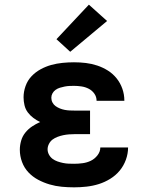

<svg xmlns="http://www.w3.org/2000/svg" viewBox="-20 -795 640 823"><path d="M298 8Q271 8 244.5 5.5Q218 3 192.5 -4.5Q167 -12 143.5 -24.5Q120 -37 102 -56Q84 -75 74.5 -100.5Q65 -126 65 -153Q65 -172 70.5 -191.5Q76 -211 88.5 -226.5Q101 -242 117.5 -253Q134 -264 152 -272Q137 -279 123 -289.5Q109 -300 99 -313.5Q89 -327 85 -344Q81 -361 81 -378Q81 -402 89.5 -426Q98 -450 115 -468Q132 -486 154 -498Q176 -510 199.5 -516.5Q223 -523 248 -525.5Q273 -528 297 -528Q323 -528 348 -525Q373 -522 397 -514Q421 -506 442.5 -492.5Q464 -479 480 -459Q496 -439 504.5 -414.5Q513 -390 513 -365Q513 -364 513 -363.5Q513 -363 513 -363H394Q394 -363 394 -363Q394 -363 394 -363Q394 -380 384.5 -393.5Q375 -407 360.5 -414.5Q346 -422 329.5 -424.5Q313 -427 297 -427Q287 -427 277 -426.5Q267 -426 257 -424Q247 -422 237 -419Q227 -416 218.5 -410Q210 -404 205 -395Q200 -386 200 -376Q200 -376 200 -376Q200 -376 200 -376Q200 -365 205 -355.5Q210 -346 218.5 -340Q227 -334 237 -330Q247 -326 257.5 -324Q268 -322 278.5 -321.5Q289 -321 300 -321H366V-220H300Q288 -220 275.5 -219Q263 -218 251 -215.5Q239 -213 227 -208.5Q215 -204 205.5 -197Q196 -190 190 -178.5Q184 -167 184 -155Q184 -143 190 -132Q196 -121 205.5 -114Q215 -107 226.5 -103Q238 -99 250 -96.5Q262 -94 274 -93.5Q286 -93 298 -93Q316 -93 334.5 -95.5Q353 -98 369.5 -106Q386 -114 398 -129.5Q410 -145 410 -163H529Q529 -163 529 -163Q529 -163 529 -163Q529 -136 519.5 -110Q510 -84 493 -63.5Q476 -43 452.5 -28.5Q429 -14 403.5 -6Q378 2 351 5Q324 8 298 8ZM281 -573 222 -627 361 -775 439 -705Z"/></svg>

Font: Zed Sans Extended
Style: Bold
Weight: 700
Width: 7
Designer: Belleve Invis
Foundry: Belleve Invis
Version: Version 1.0.0; ttfautohint (v1.8.4)